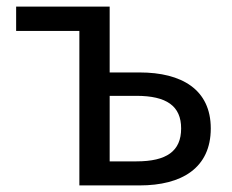

<svg xmlns="http://www.w3.org/2000/svg" viewBox="-20 -563 705 583"><path d="M221 0H404C532 0 620 -53 620 -173C620 -291 532 -343 404 -343H313V-543H29V-469H221ZM313 -73V-272H394C486 -272 530 -241 530 -173C530 -104 486 -73 394 -73Z"/></svg>

Font: Source Han Sans JP
Style: Regular
Weight: 400
Designer: Ryoko NISHIZUKA 西塚涼子 (kana, bopomofo & ideographs); Paul D. Hunt (Latin, Greek & Cyrillic); Sandoll Communications 산돌커뮤니
Foundry: Adobe
Version: Version 2.004;hotconv 1.0.118;makeotfexe 2.5.65603